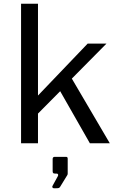

<svg xmlns="http://www.w3.org/2000/svg" viewBox="-20 -762 630 1021"><path d="M564 0 362 -344 546 -530H446L182 -254V-742H92V0H182V-158L300 -277L458 0ZM266 239H280C291 239 296 238 300 231L338 169C339 168 340 164 340 161V82C340 75 337 72 331 72H271C265 72 260 75 260 83V148C260 158 263 161 273 161H281C289 161 292 168 287 176L259 227C256 233 260 239 266 239Z"/></svg>

Font: 18Franklin
Style: Regular
Weight: 400
Designer: Pablo Impallari, Rodrigo Fuenzalida (Modified by Dan O. Williams)
Version: Version 0.025;PS 000.025;hotconv 1.0.88;makeotf.lib2.5.64775